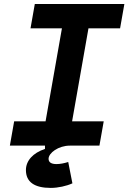

<svg xmlns="http://www.w3.org/2000/svg" viewBox="-20 -713 629 940"><path d="M228.5 207C264.2 207 305.7 197.8 334.5 184.6L314 80.1C294.4 86.4 273.9 90.3 256.3 90.3C231 90.3 217.8 81.5 217.8 64.5C217.8 35.2 267.1 0 321.8 0H466.8L487.8 -119.1H333L413.1 -574.2H567.9L588.9 -693.4H150.4L129.4 -574.2H283.2L203.1 -119.1H49.3L28.3 0H200.2V16.1C141.6 35.6 106.9 73.7 106.9 119.6C106.9 178.2 148.9 207 228.5 207Z"/></svg>

Font: Cascadia Code
Style: Bold Italic
Weight: 700
Italic angle: -10°
Monospace: yes
Designer: Aaron Bell
Foundry: Saja Typeworks
Version: Version 2404.023